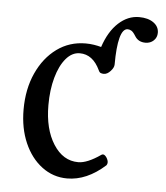

<svg xmlns="http://www.w3.org/2000/svg" viewBox="-44 -564 531 615"><g transform="rotate(5 221.5 -256.5)"><path d="M194 11Q149 11 113 -16Q77 -43 56.5 -90Q36 -137 36 -197Q36 -263 59.5 -314.5Q83 -366 123.5 -395.5Q164 -425 216 -425Q230 -425 242.5 -423Q255 -421 266 -418Q283 -469 313 -496.5Q343 -524 379 -524Q408 -524 425.5 -511.5Q443 -499 443 -479Q443 -464 432.5 -454Q422 -444 406 -444Q383 -444 372 -462Q364 -475 358 -478.5Q352 -482 346 -482Q330 -482 322 -452Q314 -422 314 -366Q314 -356 303.5 -344.5Q293 -333 282 -333Q277 -333 272.5 -334.5Q268 -336 265 -343Q242 -392 200 -392Q175 -392 155.5 -369Q136 -346 125 -306.5Q114 -267 114 -218Q114 -141 145 -92.5Q176 -44 225 -44Q254 -44 297 -74Q303 -78 309 -72.5Q315 -67 318 -58Q321 -49 316 -42Q257 11 194 11Z"/></g></svg>

Font: Junicode Two Beta Condensed
Style: Regular
Weight: 400
Width: 3
Designer: Peter S. Baker
Foundry: Briery Creek Software
Version: Version 1.053; ttfautohint (v1.8.4)